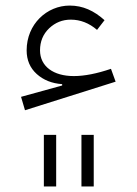

<svg xmlns="http://www.w3.org/2000/svg" viewBox="-20 -389 488 686"><path d="M136.7 277.3H180.7V92.8H136.7ZM271 277.3H314.9V92.8H271ZM75.2 -209C75.2 -174.3 87.4 -146 111.3 -124.5C135.3 -103 165.5 -90.8 202.1 -88.4V-83.5L55.2 -43L69.3 4.9L393.1 -97.2L376.5 -143.1C326.2 -126 281.7 -117.2 243.7 -117.2C170.9 -117.2 123 -151.9 123 -209C123 -240.7 133.8 -267.1 155.8 -288.1C177.7 -308.6 203.1 -318.8 232.9 -318.8C267.1 -318.8 298.3 -306.6 326.7 -282.2L353.5 -316.9C315.9 -350.6 276.4 -369.1 229 -369.1C147.9 -369.1 75.2 -303.2 75.2 -209Z"/></svg>

Font: Estedad Light
Style: Regular
Weight: 300
Designer: Amin Abedi
Version: Version 7.3